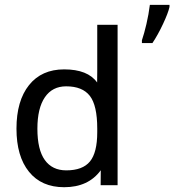

<svg xmlns="http://www.w3.org/2000/svg" viewBox="-20 -780 728 802"><path d="M400.9 -68.8Q349.1 2 248 2Q153.3 2 101.1 -62.5Q48.8 -127 48.8 -242.7Q48.8 -358.9 101.3 -424.6Q153.8 -490.2 248 -490.2Q346.7 -490.2 385.7 -435.5L386.2 -481.9V-676.3H471.2V-6.3H400.4ZM256.8 -68.4Q325.2 -68.4 355.7 -105.5Q386.2 -142.6 386.2 -228V-242.7Q386.2 -339.8 355.2 -379.6Q324.2 -419.4 256.3 -419.4Q198.7 -419.4 167.5 -373.8Q136.2 -328.1 136.2 -242.2Q136.2 -154.8 167.2 -111.6Q198.2 -68.4 256.8 -68.4ZM572.8 -611.8Q582 -638.7 591.6 -679.4Q601.1 -720.2 606 -759.8H688V-751Q682.6 -726.1 661.1 -680.2Q639.6 -634.3 616.7 -600.1H572.8Z"/></svg>

Font: XL-Viking
Style: Regular
Weight: 400
Foundry: Ascender Corporation
Version: Version 1.10 March 23, 2015